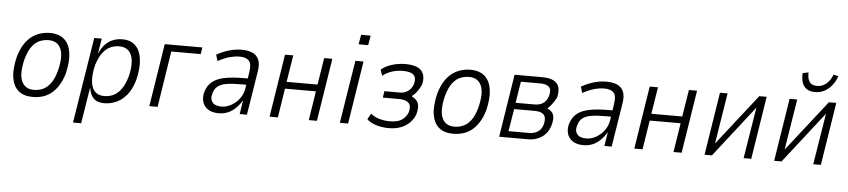

<svg xmlns="http://www.w3.org/2000/svg" viewBox="-48 -1018 6638 1503"><g transform="rotate(5 3271.0 -266.5)"><path d="M220 8Q149 8 107.5 -27Q66 -62 55.5 -131Q45 -200 70 -299Q87 -356 112.5 -395Q138 -434 169.5 -457.5Q201 -481 237.5 -492Q274 -503 312 -503Q382 -503 423.5 -467Q465 -431 475.5 -362.5Q486 -294 462 -196Q445 -139 419.5 -100Q394 -61 363 -37Q332 -13 295.5 -2.5Q259 8 220 8ZM224 -48Q259 -48 292 -61.5Q325 -75 353 -111Q381 -147 399 -213Q428 -328 402.5 -387Q377 -446 306 -446Q272 -446 238.5 -433Q205 -420 177.5 -384.5Q150 -349 131 -283Q102 -166 128 -107Q154 -48 224 -48Z M552 180 660 -494H719L700 -378H702Q722 -424 750 -451.5Q778 -479 811 -491Q844 -503 881 -503Q947 -503 985 -464.5Q1023 -426 1031 -356.5Q1039 -287 1016 -194Q994 -119 957 -75Q920 -31 875 -11.5Q830 8 781 8Q724 8 696 -23Q668 -54 662 -106L616 180ZM778 -48Q816 -48 849 -63.5Q882 -79 909 -115.5Q936 -152 954 -213Q982 -321 958 -383.5Q934 -446 860 -446Q824 -446 791 -431Q758 -416 731 -380Q704 -344 685 -283Q659 -173 682 -110.5Q705 -48 778 -48Z M1136 0 1214 -494H1510L1501 -441H1270L1201 0Z M1681 8Q1627 8 1595 -14.5Q1563 -37 1553.5 -73Q1544 -109 1555 -148Q1571 -201 1607.5 -230Q1644 -259 1705 -271Q1766 -283 1855 -283H1897L1890 -233H1838Q1770 -233 1725 -226Q1680 -219 1654.5 -199Q1629 -179 1619 -140Q1606 -99 1627 -72.5Q1648 -46 1699 -46Q1737 -46 1774.5 -66.5Q1812 -87 1839 -123Q1866 -159 1873 -204L1893 -336Q1903 -398 1880.5 -423Q1858 -448 1806 -448Q1771 -448 1729.5 -437Q1688 -426 1637 -398L1622 -447Q1656 -466 1689.5 -478.5Q1723 -491 1755 -497Q1787 -503 1817 -503Q1868 -503 1902.5 -488Q1937 -473 1952.5 -438.5Q1968 -404 1958 -343L1903 0H1846L1863 -107H1861Q1841 -73 1814 -46.5Q1787 -20 1754 -6Q1721 8 1681 8Z M2081 0 2159 -494H2224L2190 -283H2433L2467 -494H2531L2453 0H2389L2425 -229H2182L2146 0Z M2726 -625 2739 -701H2814L2801 -625ZM2633 0 2712 -494H2776L2698 0Z M3016 8Q2963 8 2916 -7Q2869 -22 2845 -48L2872 -93Q2898 -69 2938.5 -57.5Q2979 -46 3022 -46Q3086 -46 3119 -70.5Q3152 -95 3164 -131Q3177 -181 3154 -203.5Q3131 -226 3076 -226H2951L2959 -277H3083Q3119 -277 3146 -297.5Q3173 -318 3185 -353Q3198 -401 3175 -424.5Q3152 -448 3091 -448Q3047 -448 3006.5 -435.5Q2966 -423 2931 -396L2915 -442Q2947 -471 2998.5 -487Q3050 -503 3104 -503Q3197 -503 3231.5 -463.5Q3266 -424 3248 -353Q3242 -340 3232 -323Q3222 -306 3209.5 -289.5Q3197 -273 3179 -260L3178 -254Q3219 -234 3228.5 -202Q3238 -170 3224 -118Q3212 -84 3184.5 -55Q3157 -26 3115.5 -9Q3074 8 3016 8Z M3524 8Q3453 8 3411.5 -27Q3370 -62 3359.5 -131Q3349 -200 3374 -299Q3391 -356 3416.5 -395Q3442 -434 3473.5 -457.5Q3505 -481 3541.5 -492Q3578 -503 3616 -503Q3686 -503 3727.5 -467Q3769 -431 3779.5 -362.5Q3790 -294 3766 -196Q3749 -139 3723.5 -100Q3698 -61 3667 -37Q3636 -13 3599.5 -2.5Q3563 8 3524 8ZM3528 -48Q3563 -48 3596 -61.5Q3629 -75 3657 -111Q3685 -147 3703 -213Q3732 -328 3706.5 -387Q3681 -446 3610 -446Q3576 -446 3542.5 -433Q3509 -420 3481.5 -384.5Q3454 -349 3435 -283Q3406 -166 3432 -107Q3458 -48 3528 -48Z M3885 0 3963 -494H4179Q4237 -494 4270 -477Q4303 -460 4312.5 -427Q4322 -394 4310 -345Q4302 -329 4291.5 -313Q4281 -297 4269 -282Q4257 -267 4243 -255L4245 -252Q4283 -235 4291.5 -203Q4300 -171 4284 -119Q4266 -62 4219.5 -31Q4173 0 4116 0ZM3954 -50H4117Q4153 -50 4182 -67Q4211 -84 4224 -124Q4238 -178 4217.5 -202Q4197 -226 4146 -226H3983ZM3990 -276H4139Q4181 -276 4207.5 -295Q4234 -314 4246 -352Q4260 -401 4239.5 -422.5Q4219 -444 4168 -444H4017Z M4547 8Q4493 8 4461 -14.5Q4429 -37 4419.5 -73Q4410 -109 4421 -148Q4437 -201 4473.5 -230Q4510 -259 4571 -271Q4632 -283 4721 -283H4763L4756 -233H4704Q4636 -233 4591 -226Q4546 -219 4520.5 -199Q4495 -179 4485 -140Q4472 -99 4493 -72.5Q4514 -46 4565 -46Q4603 -46 4640.5 -66.5Q4678 -87 4705 -123Q4732 -159 4739 -204L4759 -336Q4769 -398 4746.5 -423Q4724 -448 4672 -448Q4637 -448 4595.5 -437Q4554 -426 4503 -398L4488 -447Q4522 -466 4555.5 -478.5Q4589 -491 4621 -497Q4653 -503 4683 -503Q4734 -503 4768.5 -488Q4803 -473 4818.5 -438.5Q4834 -404 4824 -343L4769 0H4712L4729 -107H4727Q4707 -73 4680 -46.5Q4653 -20 4620 -6Q4587 8 4547 8Z M4947 0 5025 -494H5090L5056 -283H5299L5333 -494H5397L5319 0H5255L5291 -229H5048L5012 0Z M5499 0 5577 -494H5637L5571 -82H5563L5886 -494H5944L5866 0H5806L5873 -414H5880L5557 0Z M6046 0 6124 -494H6184L6118 -82H6110L6433 -494H6491L6413 0H6353L6420 -414H6427L6104 0ZM6317 -564Q6277 -564 6252 -580.5Q6227 -597 6216.5 -628Q6206 -659 6208 -703L6254 -713Q6252 -663 6270 -638Q6288 -613 6329 -613Q6369 -613 6400.5 -638.5Q6432 -664 6451 -713L6489 -703Q6473 -660 6448 -629Q6423 -598 6390 -581Q6357 -564 6317 -564Z"/></g></svg>

Font: Nunito Sans 7pt Condensed Light
Style: Italic
Weight: 300
Width: 3
Italic angle: -9°
Designer: Vernon Adams
Foundry: Vernon Adams
Version: Version 3.101;gftools[0.9.27]